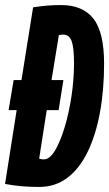

<svg xmlns="http://www.w3.org/2000/svg" viewBox="-25 -730 432 760"><path d="M130 10Q55 10 -5 -2L41 -294H9L29 -413H60L106 -701Q138 -706 163.5 -708Q189 -710 217 -710Q302 -710 344.5 -656.5Q387 -603 387 -478Q387 -373 370.5 -284Q354 -195 322 -129Q290 -63 242 -26.5Q194 10 130 10ZM148 -99Q172 -99 193 -134.5Q214 -170 231 -226.5Q248 -283 258 -349.5Q268 -416 268 -479Q268 -542 258.5 -567.5Q249 -593 225 -593Q220 -593 216.5 -592.5Q213 -592 208 -591L179 -413H226L207 -294H160L130 -102Q140 -99 148 -99Z"/></svg>

Font: Georama ExtraCondensed
Style: Bold Italic
Weight: 700
Width: 2
Italic angle: -9°
Designer: Jean-Baptiste Levee
Foundry: Production Type
Version: Version 1.000